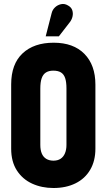

<svg xmlns="http://www.w3.org/2000/svg" viewBox="-20 -931 535 962"><path d="M330 -820Q340 -833 343.5 -849Q347 -865 342 -880Q337 -895 320 -904Q303 -914 285.5 -910Q268 -906 255.5 -894Q243 -882 239 -866L209 -749H275ZM36 -508V-186Q36 -121 64.5 -77Q93 -33 141 -11Q189 11 248 11Q311 11 358.5 -12.5Q406 -36 432 -80.5Q458 -125 458 -186V-507Q458 -605 403 -661Q348 -717 249 -717Q150 -717 93 -663.5Q36 -610 36 -508ZM182 -205V-487Q182 -520 189 -539.5Q196 -559 210.5 -568Q225 -577 247 -577Q271 -577 285.5 -568Q300 -559 306.5 -539.5Q313 -520 313 -488V-205Q313 -181 305.5 -163Q298 -145 283.5 -135.5Q269 -126 248 -126Q227 -126 212 -135Q197 -144 189.5 -161.5Q182 -179 182 -205Z"/></svg>

Font: Advent Pro ExtraBold
Style: Regular
Weight: 800
Designer: VivaRado, Andreas Kalpakidis
Foundry: VivaRado, Andreas Kalpakidis
Version: Version 3.000